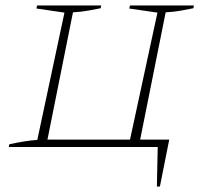

<svg xmlns="http://www.w3.org/2000/svg" viewBox="-20 -536 740 700"><path d="M12 0 14 -10Q73 -23 116 -26L215 -490L113 -505L115 -516H349L347 -506Q326 -502 302.5 -497.5Q279 -493 246 -491L153 -27H454L554 -490L451 -505L454 -516H687L685 -506Q664 -502 641 -497.5Q618 -493 584 -491L491 -27H597L563 144H552L555 0Z"/></svg>

Font: Piazzolla SC Thin
Style: Italic
Weight: 100
Italic angle: -11.3°
Designer: Juan Pablo del Peral
Foundry: Huerta Tipografica
Version: Version 1.330